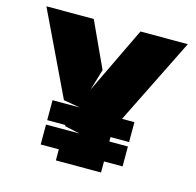

<svg xmlns="http://www.w3.org/2000/svg" viewBox="-96 -738 855 838"><g transform="rotate(15 331.5 -319.5)"><path d="M145 -140H296L227 -155V-160H145V-250H268L193 -263L13 -639H227L322 -433L293 -337L438 -639H652L459 -250H515V-160H431V-140H515V-50H431V0H227V-50H145Z"/></g></svg>

Font: Banana Brick
Style: Regular
Weight: 400
Designer: artmaker
Foundry: artmaker
Version: Version 4.000 2011 initial release